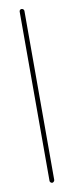

<svg xmlns="http://www.w3.org/2000/svg" viewBox="-78 -562 268 699"><g transform="rotate(-10 56.0 -212.5)"><path d="M56.2 -534.2C53.7 -534.2 51.8 -533.2 50.3 -531.7C48.3 -529.8 47.9 -527.8 47.9 -525.4V99.6C47.9 101.6 48.3 103.5 50.3 105.5C52.2 107.4 54.2 108.4 56.6 108.4C58.6 108.4 60.5 107.4 62.5 105.5C64.5 103.5 65.4 101.6 65.4 99.1V-525.4C65.4 -527.8 64.5 -529.8 62.5 -531.7C60.5 -533.2 58.6 -534.2 56.2 -534.2Z"/></g></svg>

Font: Mill
Style: Thin
Weight: 100
Version: Version 001.000